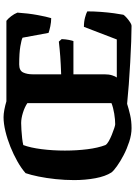

<svg xmlns="http://www.w3.org/2000/svg" viewBox="140 -900 760 1080"><g transform="rotate(-90 520.0 -360.0)"><path d="M339 0Q303 0 263 -13Q223 -26 187.5 -44.5Q152 -63 125.5 -82Q99 -101 90 -113Q68 -147 57.5 -203.5Q47 -260 47 -323Q47 -375 52.5 -427Q58 -479 67 -523Q76 -567 86 -596Q113 -620 152 -642Q191 -664 234.5 -681.5Q278 -699 321.5 -709.5Q365 -720 401 -720Q419 -720 443 -715.5Q467 -711 490 -704H943Q955 -695 968.5 -677.5Q982 -660 989 -642Q985 -581 975.5 -529.5Q966 -478 958 -452Q936 -452 912 -457Q888 -462 875 -467L848 -613Q838 -619 800 -625.5Q762 -632 698 -632Q663 -632 652.5 -610Q642 -588 642 -556V-396Q700 -398 741.5 -401Q783 -404 826 -409L840 -393Q839 -370 835.5 -352.5Q832 -335 829 -327H642V-152Q642 -127 636 -108.5Q630 -90 624 -83H838L909 -268Q938 -268 962 -261.5Q986 -255 996 -249Q996 -211 993 -171.5Q990 -132 985.5 -99Q981 -66 977 -46Q972 -38 959.5 -27Q947 -16 934.5 -8Q922 0 915 0Q880 0 826 -2Q772 -4 709 -7.5Q646 -11 585 -15.5Q524 -20 476 -25Q448 -16 413.5 -8Q379 0 339 0ZM361 -92Q387 -92 421 -97.5Q455 -103 480 -113V-586Q458 -601 426 -611Q394 -621 368 -621Q353 -621 329.5 -619.5Q306 -618 283 -615.5Q260 -613 244 -609Q229 -569 221 -506.5Q213 -444 213 -375Q213 -309 220.5 -249Q228 -189 244 -147Q249 -138 265.5 -128.5Q282 -119 302 -111Q322 -103 338.5 -97.5Q355 -92 361 -92Z"/></g></svg>

Font: Texturina 72pt Black
Style: Regular
Weight: 900
Designer: Guillermo Torres Carreño
Foundry: Omnibus-Type
Version: Version 1.002; ttfautohint (v1.8.3)